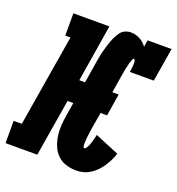

<svg xmlns="http://www.w3.org/2000/svg" viewBox="-155 -854 898 972"><g transform="rotate(20 293.5 -368.0)"><path d="M363 8Q334 8 307 -0.5Q280 -9 261 -28Q242 -47 231.5 -72.5Q221 -98 217 -126Q213 -154 215 -182.5Q217 -211 222 -240L233 -308H202L151 0H-20V-120H24L106 -615H78V-735H272L222 -427H253L272 -545Q275 -560 277.5 -575Q280 -590 284 -604.5Q288 -619 292 -633.5Q296 -648 301.5 -662.5Q307 -677 314 -691Q321 -705 330.5 -718Q340 -731 355 -737.5Q370 -744 385 -744Q411 -744 434.5 -731.5Q458 -719 472 -698L478 -735H607L577 -554H448Q449 -559 449.5 -563.5Q450 -568 450.5 -572.5Q451 -577 451.5 -581.5Q452 -586 452.5 -590.5Q453 -595 453 -600Q453 -605 452.5 -609.5Q452 -614 451 -618.5Q450 -623 445 -623Q441 -623 439 -618.5Q437 -614 435.5 -609.5Q434 -605 432.5 -601Q431 -597 430 -593Q429 -589 428 -584.5Q427 -580 426 -576Q425 -572 424 -568Q423 -564 422 -559.5Q421 -555 420.5 -551Q420 -547 419 -542.5Q418 -538 417.5 -534Q417 -530 416 -526L400 -427H434L415 -308H380L365 -221Q365 -217 364 -213Q363 -209 362.5 -205Q362 -201 361.5 -197Q361 -193 360.5 -188.5Q360 -184 359.5 -180Q359 -176 358.5 -172Q358 -168 357.5 -164Q357 -160 357 -156Q357 -152 356.5 -148Q356 -144 356 -140Q356 -136 356 -132Q356 -128 356.5 -124.5Q357 -121 358 -116.5Q359 -112 363 -112Q368 -112 372 -117.5Q376 -123 379 -128.5Q382 -134 384 -139.5Q386 -145 388 -151Q390 -157 391.5 -162.5Q393 -168 394.5 -173.5Q396 -179 397.5 -185Q399 -191 400 -197L530 -143Q524 -124 515 -106Q506 -88 495 -71Q484 -54 469.5 -39Q455 -24 437.5 -13Q420 -2 401 3Q382 8 363 8Z"/></g></svg>

Font: Iosevka Curly Slab HvEx
Style: Italic
Weight: 900
Width: 7
Italic angle: -9°
Monospace: yes
Designer: Belleve Invis
Foundry: Belleve Invis
Version: Version 11.1.0; ttfautohint (v1.8.3)